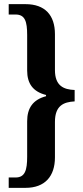

<svg xmlns="http://www.w3.org/2000/svg" viewBox="-20 -780 401 926"><path d="M22 126H103C197 126 245 70 245 -21V-192C245 -271 287 -288 340 -291V-346C287 -348 245 -366 245 -442V-615C245 -707 197 -760 103 -760H22V-710H55C101 -710 111 -676 111 -611V-440C111 -378 138 -338 202 -322V-316C138 -299 111 -258 111 -195V-24C111 40 101 76 55 76H22Z"/></svg>

Font: Noto Serif Khmer ExtraCondensed
Style: Bold
Weight: 700
Width: 2
Designer: Danh Hong and the Monotype Design Team
Foundry: Monotype Imaging Inc.
Version: Version 2.004